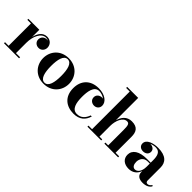

<svg xmlns="http://www.w3.org/2000/svg" viewBox="110 -1651 2561 2561"><g transform="rotate(45 1391.0 -370.0)"><path d="M24.5 -19.5V0H309V-19.5H231V-213C231 -342.5 285.5 -449.5 369 -449.5C386.5 -449.5 402 -445.5 415 -438C408.5 -439.5 401.5 -440.5 394.5 -440.5C346.5 -440.5 311.5 -406.5 311.5 -358.5C311.5 -316 346 -281 395 -281C444 -281 477.5 -320.5 477.5 -367C477.5 -418.5 440.5 -469.5 371 -469.5C294.5 -469.5 250 -407.5 231 -323.5V-460H24.5V-440.5H92.5V-19.5Z M534 -230C534 -100 627 10 778 10C929 10 1022 -100 1022 -230C1022 -360 929 -470 778 -470C627 -470 534 -360 534 -230ZM683 -230C683 -349 705 -450.5 778 -450.5C851.5 -450.5 873.5 -349 873.5 -230C873.5 -111 851.5 -9.5 778 -9.5C705 -9.5 683 -111 683 -230Z M1544 -137H1523.5C1499.5 -69 1455.5 -19 1378.5 -19C1289 -19 1266 -115.5 1266 -230C1266 -324 1279.5 -447.5 1375.5 -447.5C1411 -447.5 1452 -434 1481.5 -410.5C1475 -411.5 1468.5 -412.5 1462 -412.5C1419 -412.5 1380 -384.5 1380 -337C1380 -284.5 1424.5 -260 1462 -260C1505 -260 1541 -289.5 1541 -338C1541 -409.5 1462 -470 1345 -470C1189 -470 1101 -372.5 1101 -230C1101 -67.5 1208 10 1344 10C1457.5 10 1518 -49.5 1544 -137Z M1598.5 -19.5V0H1858.5V-19.5H1806V-223.5C1806 -315 1847 -425 1922.5 -425C1964 -425 1971 -391 1971 -307V-19.5H1918.5V0H2177.5V-19.5H2110V-319.5C2110 -406.5 2081 -470 1968 -470C1875 -470 1827.5 -402.5 1806 -329V-750H1598.5V-730.5H1666.5V-19.5Z M2463 -257C2321 -257 2240.5 -202.5 2240.5 -113.5C2240.5 -37.5 2296.5 10 2383 10C2458 10 2512 -31 2535 -99.5V-79C2535 -16.5 2582.5 10 2647 10C2708 10 2756 -12.5 2775 -51L2763 -64C2749 -37.5 2722.5 -24.5 2706 -24.5C2681 -24.5 2674 -42 2674 -64V-304.5C2674 -398 2617 -468 2464.5 -468C2373.5 -468 2275.5 -435.5 2275.5 -361C2275.5 -317.5 2309.5 -291 2355 -291C2397.5 -291 2437 -315.5 2437 -363C2437 -407 2398.5 -431 2355 -431C2354.5 -431 2354.5 -431 2354 -431C2381.5 -443.5 2414.5 -449 2441 -449C2521 -449 2535 -376.5 2535 -304.5V-257ZM2449 -43.5C2409 -43.5 2390.5 -82 2390.5 -129.5C2390.5 -179 2420 -240 2495.5 -240H2535V-182C2535 -86.5 2491 -43.5 2449 -43.5Z"/></g></svg>

Font: Bodoni* 11pt
Style: Bold
Weight: 700
Version: Version 2.3